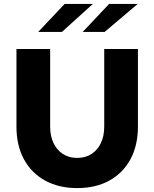

<svg xmlns="http://www.w3.org/2000/svg" viewBox="-20 -950 788 980"><path d="M374 10Q280 10 210 -28.5Q140 -67 102 -137.5Q64 -208 64 -304V-700H236V-304Q236 -256 253 -220Q270 -184 301 -164Q332 -144 374 -144Q416 -144 447 -164Q478 -184 495 -220Q512 -256 512 -304V-700H684V-304Q684 -208 646 -137.5Q608 -67 538.5 -28.5Q469 10 374 10ZM175 -787 310 -930H454L296 -787ZM402 -787 537 -930H683L514 -787Z"/></svg>

Font: Red Hat Text VF
Style: Regular
Weight: 300
Designer: Pentagram, MCKL
Foundry: Pentagram, MCKL
Version: Version 1.023